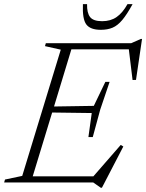

<svg xmlns="http://www.w3.org/2000/svg" viewBox="-43 -878 704 924"><path d="M442 25.5 405.5 0H-23L-19 -14L64 -31.5L249.5 -639L173.5 -656L177.5 -670H588L634.5 -690.5H640.5L611.5 -493.5L595 -493L577 -640.5H300.5L217 -365.5L408.5 -368.5L464 -484H484.5L439.5 -351L403.5 -218.5H382.5L398.5 -334L208 -336.5L114.5 -29.5H406.5L538 -180.5L550.5 -173L447.5 25.5ZM448.5 -776Q489.5 -776 518.2 -796Q547 -816 570.5 -858H595Q568 -808.5 545.5 -781.8Q523 -755 498.8 -744.8Q474.5 -734.5 442 -734.5Q392 -734.5 372.5 -760.2Q353 -786 356 -858H376Q375 -816 390.5 -796Q406 -776 448.5 -776Z"/></svg>

Font: Newsreader Text Light
Style: Italic
Weight: 300
Italic angle: -17°
Designer: Hugues Gentile
Foundry: Production Type
Version: Version 1.001